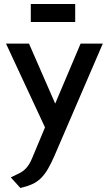

<svg xmlns="http://www.w3.org/2000/svg" viewBox="-20 -918 548 960"><path d="M356 -898H134V-808H356ZM383 -700 256 -400 125 -700H10L205 -281L141 -128Q127 -94 110 -76.5Q93 -59 74 -50.5Q55 -42 34 -31L82 22Q116 14 140.5 3Q165 -8 184 -26.5Q203 -45 219.5 -73Q236 -101 254 -143L494 -700Z"/></svg>

Font: Advent Pro
Style: Regular
Weight: 400
Designer: VivaRado, Andreas Kalpakidis
Foundry: VivaRado, Andreas Kalpakidis
Version: Version 3.000